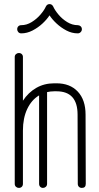

<svg xmlns="http://www.w3.org/2000/svg" viewBox="-20 -917 483 938"><path d="M92 -19Q92 -10 86.5 -4.5Q81 1 72 1Q64 1 58 -4.5Q52 -10 52 -19V-639Q52 -647 58 -652.5Q64 -658 72 -658Q81 -658 86.5 -652.5Q92 -647 92 -639V-425Q118 -465 157 -487.5Q196 -510 245 -510H256Q322 -510 360 -469.5Q398 -429 398 -357L399 -19Q399 1 380 1Q371 1 365.5 -4.5Q360 -10 360 -19L359 -357Q359 -471 256 -471H245Q227 -471 210 -467V-19Q210 -10 204 -4.5Q198 1 190 1Q182 1 176.5 -4.5Q171 -10 171 -19V-451Q134 -429 113 -384.5Q92 -340 92 -279ZM204 -885Q210 -897 222 -897Q234 -897 240 -885Q248 -867 266 -845.5Q284 -824 308.5 -809Q333 -794 360 -794Q368 -794 374 -788.5Q380 -783 380 -774Q380 -766 374 -760Q368 -754 360 -754Q331 -754 304.5 -768Q278 -782 256.5 -802Q235 -822 222 -842Q209 -822 187.5 -802Q166 -782 139 -768Q112 -754 84 -754Q75 -754 69.5 -760Q64 -766 64 -774Q64 -783 69.5 -788.5Q75 -794 84 -794Q110 -794 134.5 -809Q159 -824 177.5 -845.5Q196 -867 204 -885Z"/></svg>

Font: Libertine Sup Light
Style: Regular
Weight: 300
Designer: Bastien Sozeau
Foundry: NBR — Bastien Sozeau
Version: Version 2.003; ttfautohint (v1.8.4.7-5d5b);gftools[0.9.33]